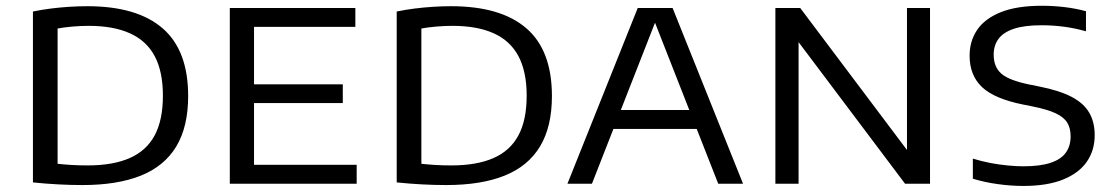

<svg xmlns="http://www.w3.org/2000/svg" viewBox="-20 -622 3768 650"><path d="M259 4.5Q219 4.5 176.5 2.2Q134 0 91.5 -4.5V-583Q120 -589 151.5 -593Q183 -597 214.8 -599Q246.5 -601 275.5 -601Q444 -601 530.5 -526.2Q617 -451.5 617 -297Q617 -193 576.8 -126.2Q536.5 -59.5 457 -27.5Q377.5 4.5 259 4.5ZM277 -62Q362.5 -62 419 -86.8Q475.5 -111.5 503.5 -163.5Q531.5 -215.5 531.5 -298Q531.5 -379.5 503.8 -431.8Q476 -484 420 -509.2Q364 -534.5 280 -534.5Q253 -534.5 224.8 -532Q196.5 -529.5 175 -525.5V-67.5Q197.5 -65 223 -63.5Q248.5 -62 277 -62Z M758 0V-595H1183V-531H840V-64H1187.5V0ZM805 -273V-336.5H1140.5V-273Z M1490.5 4.5Q1450.5 4.5 1408 2.2Q1365.5 0 1323 -4.5V-583Q1351.5 -589 1383 -593Q1414.5 -597 1446.2 -599Q1478 -601 1507 -601Q1675.5 -601 1762 -526.2Q1848.5 -451.5 1848.5 -297Q1848.5 -193 1808.2 -126.2Q1768 -59.5 1688.5 -27.5Q1609 4.5 1490.5 4.5ZM1508.5 -62Q1594 -62 1650.5 -86.8Q1707 -111.5 1735 -163.5Q1763 -215.5 1763 -298Q1763 -379.5 1735.2 -431.8Q1707.5 -484 1651.5 -509.2Q1595.5 -534.5 1511.5 -534.5Q1484.5 -534.5 1456.2 -532Q1428 -529.5 1406.5 -525.5V-67.5Q1429 -65 1454.5 -63.5Q1480 -62 1508.5 -62Z M1901 0 2139 -595H2257L2495.5 0H2411.5L2191.5 -560.5H2203.5L1984 0ZM2035 -185.5 2055 -249.5H2341L2360.5 -185.5Z M2605 0V-595H2689L3066.5 -93H3050.5V-595H3128.5V0H3044L2666.5 -502H2683.5V0Z M3444.5 7.5Q3402 7.5 3357.2 1.2Q3312.5 -5 3273.5 -17V-85Q3303 -76 3333 -70.2Q3363 -64.5 3391.8 -61.8Q3420.5 -59 3444.5 -59Q3501 -59 3536.5 -70.8Q3572 -82.5 3588.2 -105.2Q3604.5 -128 3604.5 -160.5Q3604.5 -188 3593 -206.8Q3581.5 -225.5 3553.8 -238.5Q3526 -251.5 3476.5 -261.5L3444 -268Q3346.5 -287.5 3304.5 -327.2Q3262.5 -367 3262.5 -433.5Q3262.5 -483 3288.2 -521Q3314 -559 3368.2 -580.8Q3422.5 -602.5 3507 -602.5Q3546.5 -602.5 3585.2 -597.8Q3624 -593 3656.5 -584V-516Q3620 -526.5 3582.2 -531.5Q3544.5 -536.5 3506.5 -536.5Q3448 -536.5 3412.2 -524.5Q3376.5 -512.5 3360.2 -490.2Q3344 -468 3344 -437Q3344 -395.5 3369.8 -372.8Q3395.5 -350 3466.5 -335.5L3499 -329Q3567 -315.5 3608 -294Q3649 -272.5 3667.5 -240.5Q3686 -208.5 3686 -164.5Q3686 -112.5 3659 -74Q3632 -35.5 3578.5 -14Q3525 7.5 3444.5 7.5Z"/></svg>

Font: Encode Sans SC SemiExpanded
Style: Regular
Weight: 400
Width: 6
Designer: Multiple Designers
Foundry: Impallari Type
Version: Version 3.002